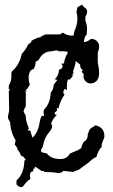

<svg xmlns="http://www.w3.org/2000/svg" viewBox="-20 -731 484 819"><path d="M92.8 -52.2 93.3 -53.7 87.9 -49.8Q84 -62.5 69.3 -67.4Q65.9 -80.6 54.2 -93.8Q54.2 -98.1 52.5 -101.3Q50.8 -104.5 48.6 -107.2Q46.4 -109.9 44.7 -111.8Q43 -113.8 43 -116.2L46.9 -132.3Q25.4 -165.5 22.9 -210.9L17.6 -219.7Q13.7 -225.1 13.7 -232.4L19 -259.8L17.6 -340.3L23.4 -354L17.1 -348.1L17.6 -366.7Q28.8 -383.8 28.8 -405.8L28.3 -416Q28.3 -425.3 36.1 -431.6Q64.5 -458.5 72.8 -501.5Q89.8 -518.6 100.6 -542Q109.4 -546.9 114.3 -552.7L112.8 -554.2Q112.8 -559.1 148.4 -572.8L150.4 -567.9L153.8 -575.7L160.2 -575.2L158.2 -578.6L167.5 -580.1L170.9 -584L239.3 -584.5L243.2 -590.8H250.5Q265.6 -579.1 287.1 -579.1L293.9 -579.6L296.9 -596.7Q310.1 -625 310.1 -651.4Q310.1 -667.5 306.2 -678.7L310.5 -700.2L330.1 -711.4Q332.5 -705.6 339.8 -699.7Q346.7 -694.8 349.1 -691.7Q351.6 -688.5 351.6 -682.6Q351.6 -670.9 344.2 -659.7V-641.1Q351.1 -629.4 351.1 -605.5L349.6 -582.5Q340.8 -578.1 337.9 -551.8H338.9Q351.6 -551.8 367.2 -564.5L371.6 -564.9Q376.5 -564.9 381.8 -563Q387.2 -561 391.8 -557.1Q396.5 -553.2 399.7 -547.1Q402.8 -541 402.8 -533.2Q402.8 -520.5 397 -506.8V-464.8Q402.8 -438.5 402.8 -419.9Q402.8 -406.2 399.2 -397.5Q395.5 -388.7 389.9 -383.8Q384.3 -378.9 377.7 -377Q371.1 -375 365.2 -375Q358.9 -375 353.5 -377.9Q348.1 -380.9 344.2 -385.3Q340.3 -389.6 338.1 -395Q335.9 -400.4 335.9 -405.3L337.4 -414.6Q328.6 -422.4 328.6 -426.8L329.6 -429.7L336.9 -432.1Q326.2 -433.1 322.8 -445.3L321.3 -456.1Q311 -463.4 303.2 -470.7Q300.8 -449.2 291.5 -427.7L293.9 -416.5L288.1 -416L291 -409.2Q283.2 -395 273.4 -389.6L272 -395Q265.1 -386.7 265.1 -360.8Q265.1 -355.5 265.6 -350.6L263.7 -346.7L256.3 -352.5Q250 -343.3 250 -336.9Q250 -330.6 255.9 -328.1Q238.8 -307.1 229 -267.6L224.6 -270.5L221.2 -266.1L224.6 -260.7L212.9 -250L214.4 -242.7L222.7 -241.2Q203.1 -222.7 198.2 -202.6Q202.6 -198.2 202.6 -192.9Q202.6 -182.6 189.5 -167Q168 -141.6 163.1 -106.4Q158.7 -99.6 154.3 -88.9Q156.2 -86.9 156.2 -84V-82L180.2 -76.2Q198.7 -53.2 231.4 -53.2L239.7 -52.7Q265.1 -52.7 278.3 -76.2L312 -90.3L326.7 -99.1Q327.6 -105.5 330.1 -111.8Q332.5 -118.2 335.9 -125Q354.5 -134.8 354.5 -156.7V-160.2Q357.4 -165 358.4 -168.9Q359.4 -172.9 361.3 -176.5Q363.3 -180.2 367.9 -184.1Q372.6 -188 383.3 -192.9L384.3 -196.8Q425.3 -189.9 425.3 -149.4Q425.3 -144.5 423.3 -139.9Q421.4 -135.3 419.2 -130.4Q417 -125.5 415.3 -120.1Q413.6 -114.7 413.6 -108.4V-104Q397.9 -88.4 391.6 -62Q375 -54.7 357.9 -37.6L326.7 -15.1Q320.3 -7.3 298.8 -1L293.5 2.4L249 -2Q249 4.4 228.5 7.8Q223.6 7.3 221.7 6.6Q219.7 5.9 215.1 5.1Q210.4 4.4 200.4 3.7Q190.4 2.9 169.4 2.4L165 -2.4L158.2 -1L130.4 -20.5L126 -10.7L122.6 -12.7Q122.1 2 116.2 2L113.3 1Q107.4 9.3 107.4 19.5L109.9 32.2Q103 35.2 91.8 46.9Q83 58.6 78.9 63Q74.7 67.4 70.3 67.4Q60.1 67.4 50.3 55.2V38.6Q82.5 11.2 84 -45.9Q89.8 -47.9 92.8 -52.2ZM268.6 -509.8 254.4 -512.2H232.4Q225.6 -516.1 218.8 -516.1L199.7 -512.2Q165.5 -512.2 147 -479Q147 -474.1 132.3 -468.3Q132.3 -455.1 125 -438.5L109.9 -429.7Q102.1 -416 102.1 -398.9Q102.1 -386.7 106.4 -373.5L107.4 -372.6Q107.4 -368.2 94.2 -349.1L89.8 -351.1L93.3 -338.4L85.9 -344.2L90.3 -335L89.8 -275.9Q82.5 -267.1 80.6 -254.9L89.8 -237.3Q89.8 -212.4 103.5 -183.1L96.7 -174.8L109.4 -174.3Q112.8 -157.7 119.1 -143.6Q142.6 -167 148.4 -205.6Q153.8 -237.8 162.1 -237.8L166.5 -235.4Q168 -239.7 168 -242.2Q168 -245.6 165.5 -246.6Q165.5 -255.9 168 -263.7Q194.8 -290 196.3 -336.4Q207.5 -346.2 209 -369.1L224.6 -390.1L213.4 -393.1Q231 -407.7 231.4 -433.1L244.1 -439.5L247.6 -448.7L242.2 -459.5L252.9 -460.4Q255.9 -483.9 268.6 -504.9Z"/></svg>

Font: Truetypewriter PolyglOTT
Style: Regular
Weight: 400
Designer: Sergey Beatoff a.k.a. Sam_T
Version: Version 3.76